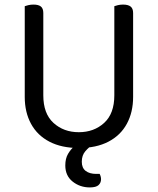

<svg xmlns="http://www.w3.org/2000/svg" viewBox="-20 -633 689 838"><path d="M324 13Q249 13 196 -14.5Q143 -42 115.5 -92.5Q88 -143 88 -210V-292H169V-217Q169 -137 213.5 -96.5Q258 -56 324 -56Q390 -56 434.5 -96.5Q479 -137 479 -217V-292H561V-210Q561 -143 533.5 -92.5Q506 -42 453 -14.5Q400 13 324 13ZM169 -251H88V-606Q93 -608 103.5 -610.5Q114 -613 126 -613Q148 -613 158.5 -604.5Q169 -596 169 -576ZM561 -251H479V-606Q484 -608 494.5 -610.5Q505 -613 517 -613Q539 -613 550 -604.5Q561 -596 561 -576ZM337 -17 389 -5Q368 9 352.5 27Q337 45 337 73Q337 100 354 113Q371 126 400 126H415Q418 132 419.5 138Q421 144 421 149Q421 165 410 175Q399 185 372 185Q329 185 297 159.5Q265 134 265 89Q265 59 277 38.5Q289 18 306 4Q323 -10 337 -17Z"/></svg>

Font: Baloo Tammudu 2
Style: Regular
Weight: 400
Designer: Maithili Shingre, Omkar Shende and Ek Type
Foundry: Ek Type
Version: Version 1.700